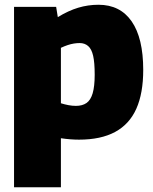

<svg xmlns="http://www.w3.org/2000/svg" viewBox="-20 -577 644 807"><path d="M39 210V-548H216L223 -505Q267 -532 308.5 -544.5Q350 -557 394 -557Q485 -557 533.5 -487Q582 -417 582 -283Q582 -185 553 -120Q524 -55 464 -22.5Q404 10 312 10Q295 10 275.5 8.5Q256 7 236 4V210ZM299 -132Q326 -132 343.5 -144Q361 -156 369.5 -185Q378 -214 378 -263Q378 -314 371.5 -342.5Q365 -371 350.5 -383.5Q336 -396 315 -396Q303 -396 290.5 -394Q278 -392 264.5 -387.5Q251 -383 236 -376V-143Q252 -138 268 -135Q284 -132 299 -132Z"/></svg>

Font: Georama ExtraCondensed Thin ExtraBold
Style: Regular
Weight: 800
Version: Version 1.001